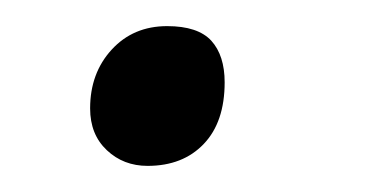

<svg xmlns="http://www.w3.org/2000/svg" viewBox="-20 -119 286 147"><path d="M93 8Q74.5 8 61.8 -4Q49 -16 49 -36Q49 -63 65.5 -81Q82 -99 108 -99Q131.5 -99 141.8 -87.8Q152 -76.5 152 -56Q152 -25.5 136 -8.8Q120 8 93 8Z"/></svg>

Font: Koeln Type Sans Light
Style: Italic
Weight: 300
Italic angle: -7.5°
Designer: Eben Sorkin
Foundry: Eben Sorkin
Version: Version 2.001